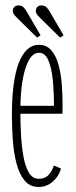

<svg xmlns="http://www.w3.org/2000/svg" viewBox="-20 -696 286 726"><path d="M126 11Q92.5 11 72.2 -14.2Q52 -39.5 41.8 -80.2Q31.5 -121 28.2 -169Q25 -217 25 -262.5Q25 -325.5 31.5 -374.8Q38 -424 51 -457.8Q64 -491.5 83 -509Q102 -526.5 127 -526.5Q156 -526.5 173.8 -506Q191.5 -485.5 200.8 -452.8Q210 -420 213.2 -381.8Q216.5 -343.5 216.5 -308Q216.5 -297 216.5 -286.5Q216.5 -276 216 -266H50.5V-296H184Q184 -348 179.5 -393.8Q175 -439.5 162.8 -468Q150.5 -496.5 127 -496.5Q105 -496.5 89.2 -468.5Q73.5 -440.5 65.2 -391.2Q57 -342 57 -278Q57 -231.5 59.5 -185.8Q62 -140 69 -102.5Q76 -65 89.8 -42.5Q103.5 -20 126 -20Q152.5 -20 166 -37.2Q179.5 -54.5 183.5 -70L210.5 -59Q203.5 -30.5 180.2 -9.8Q157 11 126 11ZM207 -554 131 -629Q124 -636 119.8 -641.8Q115.5 -647.5 115.5 -654Q115.5 -665 121.8 -670.2Q128 -675.5 136 -675.5Q149.5 -675.5 156.2 -668.2Q163 -661 168 -652L220.5 -562.5ZM120 -554 44 -629Q37 -636 32.8 -641.8Q28.5 -647.5 28.5 -654Q28.5 -665 34.8 -670.2Q41 -675.5 49 -675.5Q62.5 -675.5 69.2 -668.2Q76 -661 81 -652L133.5 -562.5Z"/></svg>

Font: Imbue Thin
Style: Regular
Weight: 100
Designer: Tyler Finck
Foundry: Etcetera Type Company
Version: Version 1.102